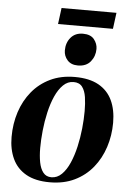

<svg xmlns="http://www.w3.org/2000/svg" viewBox="-58 -895 648 951"><g transform="rotate(5 265.5 -419.5)"><path d="M304.5 -517.5Q377 -517.5 423 -491.8Q469 -466 491 -419.2Q513 -372.5 513 -308Q513 -244.5 494.2 -186.8Q475.5 -129 439 -84Q402.5 -39 349 -13Q295.5 13 225.5 13Q154 13 108 -13Q62 -39 40 -86Q18 -133 18 -194.5Q18 -260.5 37 -318.8Q56 -377 92.8 -421.8Q129.5 -466.5 182.8 -492Q236 -517.5 304.5 -517.5ZM300.5 -492Q271.5 -492 249 -470Q226.5 -448 210.2 -411.5Q194 -375 183.8 -330.2Q173.5 -285.5 168.8 -239Q164 -192.5 164 -152Q164 -113 170 -81.5Q176 -50 190.8 -31.2Q205.5 -12.5 231.5 -12.5Q260.5 -12.5 283 -34.8Q305.5 -57 321.5 -93.8Q337.5 -130.5 347.8 -175.5Q358 -220.5 362.8 -266.8Q367.5 -313 367.5 -353Q367.5 -391 362.8 -422.5Q358 -454 343.8 -473Q329.5 -492 300.5 -492ZM314 -575.5Q280 -575.5 261.8 -596.2Q243.5 -617 243.5 -644.5Q243.5 -682.5 265.5 -708.5Q287.5 -734.5 326 -734.5Q364 -734.5 381.5 -712.8Q399 -691 399 -665Q399 -629 377.2 -602.2Q355.5 -575.5 314 -575.5ZM209 -852H482L471.5 -771.5H198.5Z"/></g></svg>

Font: Merriweather 144pt
Style: Bold Italic
Weight: 700
Italic angle: -7.8°
Version: Version 2.101